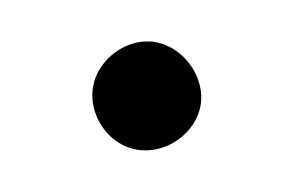

<svg xmlns="http://www.w3.org/2000/svg" viewBox="-31 -352 313 204"><g transform="rotate(10 125.0 -250.0)"><path d="M67 -250C67 -220 93 -192 124 -192C156 -192 183 -220 183 -250C183 -280 155 -308 124 -308C94 -308 67 -280 67 -250Z"/></g></svg>

Font: KpMath
Style: Sans
Weight: 400
Version: Version 0.64